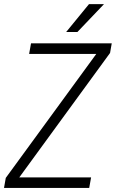

<svg xmlns="http://www.w3.org/2000/svg" viewBox="-26 -924 570 944"><path d="M68.8 -51.8H421.9L412.6 0H-6.3L2.4 -49.3L447.3 -658.7H117.2L126.5 -710.9H523.4L515.1 -663.6ZM411.6 -903.8H485.4L354.5 -766.6H299.3Z"/></svg>

Font: MAUL Condensed Light Italic
Style: Light Italic
Weight: 300
Italic angle: -12°
Designer: MAUL
Version: Version 1.0; 2020; ttfautohint (v1.8.3)